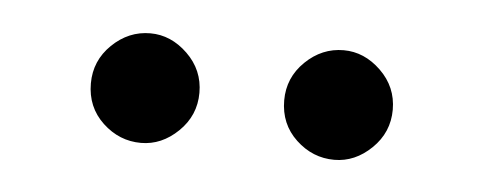

<svg xmlns="http://www.w3.org/2000/svg" viewBox="-25 -620 467 185"><g transform="rotate(5 208.0 -527.0)"><path d="M115 -580Q135 -580 151 -564.5Q167 -549 167 -527Q167 -505 151 -489.5Q135 -474 115 -474Q94 -474 78 -489Q62 -504 62 -527Q62 -549 78 -564.5Q94 -580 115 -580ZM302 -580Q322 -580 338 -564.5Q354 -549 354 -527Q354 -505 338 -489.5Q322 -474 302 -474Q281 -474 265 -489Q249 -504 249 -527Q249 -549 265 -564.5Q281 -580 302 -580Z"/></g></svg>

Font: Josefin Sans
Style: Regular
Weight: 400
Designer: Santiago Orozco
Foundry: Typemade
Version: Version 2.000